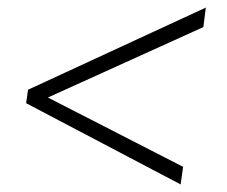

<svg xmlns="http://www.w3.org/2000/svg" viewBox="-20 -535 600 507"><path d="M54 -298 523.5 -515 517 -463.5 106.5 -277.5 463.5 -94.5 457 -48 49 -262.5Z"/></svg>

Font: Merriweather 144pt ExtraBold
Style: Italic
Weight: 800
Italic angle: -7.8°
Version: Version 2.101